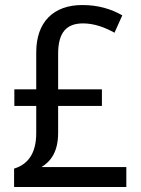

<svg xmlns="http://www.w3.org/2000/svg" viewBox="-20 -743 560 763"><path d="M307 -723C193 -723 124 -656 124 -535V-388H37V-322H124V-214C124 -131 89 -89 36 -73V0H482V-79H145C182 -102 211 -140 211 -215V-322H385V-388H211V-529C211 -614 244 -650 310 -650C355 -650 397 -634 435 -613L466 -682C422 -707 371 -723 307 -723Z"/></svg>

Font: Noto Sans Thai Looped SemiCondensed
Style: Regular
Weight: 400
Width: 4
Designer: Sasikarn Vongin, Ben Mitchell
Foundry: The Fontpad Ltd
Version: Version 1.001